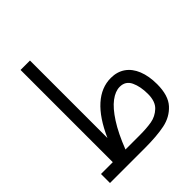

<svg xmlns="http://www.w3.org/2000/svg" viewBox="-208 -887 1017 1017"><g transform="rotate(-45 300.0 -379.0)"><path d="M26.5 -67.5H115V-758.5H185.5V-178Q232.5 -284 292.2 -337.2Q352 -390.5 423 -390.5Q470 -390.5 503.8 -367Q537.5 -343.5 555.5 -299Q573.5 -254.5 573.5 -193.5Q573.5 -109 535 -66.8Q496.5 -24.5 437 -12.2Q377.5 0 288 0H26.5ZM502.5 -191.5Q502.5 -247 484.5 -285.5Q466.5 -324 423 -324Q390 -324 354 -297Q318 -270 281 -212.5Q244 -155 210 -67.5H316.5Q368 -67.5 406 -74Q444 -80.5 473.2 -107.8Q502.5 -135 502.5 -191.5Z"/></g></svg>

Font: JuliaMono Light
Style: Regular
Weight: 300
Monospace: yes
Designer: cormullion
Foundry: corm
Version: Version 0.054; ttfautohint (v1.8.4)